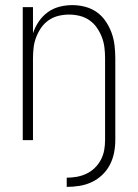

<svg xmlns="http://www.w3.org/2000/svg" viewBox="-20 -548 540 751"><path d="M241 183V147Q261 147 280.5 143.5Q300 140 318 131.5Q336 123 350.5 109Q365 95 374.5 77Q384 59 387.5 39.5Q391 20 391 0V-320Q391 -341 388.5 -362Q386 -383 378.5 -402.5Q371 -422 359 -439.5Q347 -457 329.5 -469Q312 -481 291.5 -486Q271 -491 250 -491Q229 -491 208.5 -486Q188 -481 170.5 -469Q153 -457 141 -439.5Q129 -422 121.5 -402.5Q114 -383 111.5 -362Q109 -341 109 -320V0H69V-520H109V-418Q117 -442 131.5 -463.5Q146 -485 166.5 -500Q187 -515 212 -521.5Q237 -528 263 -528Q288 -528 313 -521.5Q338 -515 358.5 -500.5Q379 -486 393.5 -464.5Q408 -443 416.5 -419.5Q425 -396 428 -370.5Q431 -345 431 -320V0Q431 25 426 50Q421 75 409.5 97Q398 119 379.5 136.5Q361 154 338.5 164.5Q316 175 291 179Q266 183 241 183Z"/></svg>

Font: Zed Sans Extralight
Style: Regular
Weight: 200
Designer: Belleve Invis
Foundry: Belleve Invis
Version: Version 1.0.0; ttfautohint (v1.8.4)